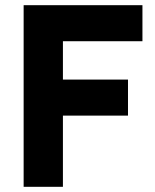

<svg xmlns="http://www.w3.org/2000/svg" viewBox="-20 -720 597 740"><path d="M71.1 -700H529V-561.1H222.5V-413.3H473.3V-274.4H222.5V0H71.1Z"/></svg>

Font: Oak Sans Light
Style: Regular
Weight: 400
Designer: Erik Kennedy, Walven
Foundry: Erik Kennedy, Walven
Version: Version 1.100;Glyphs 3.1.2 (3151)